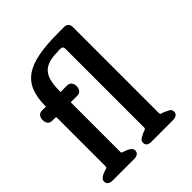

<svg xmlns="http://www.w3.org/2000/svg" viewBox="-198 -837 958 958"><g transform="rotate(-45 281.0 -357.5)"><path d="M67 -497Q67 -558 83 -599.5Q99 -641 135 -666.5Q171 -692 229.5 -703Q288 -714 372 -714H411Q427 -714 435 -705.5Q443 -697 443 -683V-74Q443 -68 449.5 -66Q456 -64 464 -61Q476 -56 489 -49Q502 -42 502 -28Q502 -14 492.5 -7.5Q483 -1 470 -1H313Q300 -1 291 -7Q282 -13 282 -27Q282 -41 294.5 -48.5Q307 -56 318 -61Q326 -64 333 -66.5Q340 -69 340 -75V-636Q340 -641 336 -645.5Q332 -650 323 -650Q317 -650 313 -651Q309 -652 306 -649H299Q260 -649 234.5 -639.5Q209 -630 195 -611Q181 -592 175.5 -563.5Q170 -535 170 -497H215Q232 -497 240 -486.5Q248 -476 248 -461Q248 -447 240.5 -436Q233 -425 216 -425H170V-74Q170 -68 176.5 -66Q183 -64 191 -61Q196 -59 202 -56.5Q208 -54 213 -51Q218 -47 223 -41.5Q228 -36 228 -28Q228 -14 218.5 -7.5Q209 -1 196 -1H40Q28 -1 18 -7Q8 -13 8 -28Q8 -39 16 -45.5Q24 -52 34 -57Q36 -58 39 -59Q42 -60 45 -61Q53 -64 60 -66Q67 -68 67 -75V-420Q67 -425 59 -425H40Q23 -425 15.5 -435.5Q8 -446 8 -461Q8 -476 15.5 -486.5Q23 -497 40 -497Z"/></g></svg>

Font: Jura
Style: Bold
Weight: 700
Designer: Ed Merritt
Foundry: Ten by Twenty
Version: Version 1.007